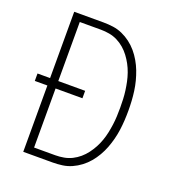

<svg xmlns="http://www.w3.org/2000/svg" viewBox="-133 -841 866 947"><g transform="rotate(20 300.0 -367.5)"><path d="M95 0V-348H29V-387H95V-735H249Q274 -735 299.5 -731.5Q325 -728 348.5 -717.5Q372 -707 392.5 -691.5Q413 -676 429.5 -656.5Q446 -637 459 -614.5Q472 -592 481 -568.5Q490 -545 496.5 -520Q503 -495 506.5 -469.5Q510 -444 511.5 -418.5Q513 -393 513 -368Q513 -342 511.5 -316.5Q510 -291 506.5 -265.5Q503 -240 496.5 -215Q490 -190 481 -166.5Q472 -143 459 -120.5Q446 -98 429.5 -78.5Q413 -59 392.5 -43.5Q372 -28 348.5 -17.5Q325 -7 299.5 -3.5Q274 0 249 0ZM138 -38H249Q271 -38 293.5 -42Q316 -46 336 -56Q356 -66 373 -80.5Q390 -95 403.5 -113Q417 -131 427.5 -150.5Q438 -170 445.5 -191.5Q453 -213 457.5 -234.5Q462 -256 465 -278Q468 -300 469 -322.5Q470 -345 470 -368Q470 -390 469 -412.5Q468 -435 465 -457Q462 -479 457.5 -500.5Q453 -522 445.5 -543.5Q438 -565 427.5 -584.5Q417 -604 403.5 -622Q390 -640 373 -654.5Q356 -669 336 -679Q316 -689 293.5 -693Q271 -697 249 -697H138V-387H279V-348H138Z"/></g></svg>

Font: Iosevka SS04 XLt Ex
Style: Regular
Weight: 200
Width: 7
Monospace: yes
Designer: Belleve Invis
Foundry: Belleve Invis
Version: Version 19.0.0; ttfautohint (v1.8.4)